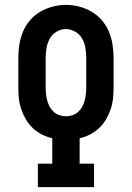

<svg xmlns="http://www.w3.org/2000/svg" viewBox="-20 -766 540 786"><path d="M135 0V-96H194V-200Q172 -205 151.5 -215.5Q131 -226 114.5 -241.5Q98 -257 86.5 -276.5Q75 -296 67.5 -317.5Q60 -339 57.5 -361.5Q55 -384 55 -407V-530Q55 -557 59.5 -584.5Q64 -612 74.5 -637Q85 -662 103 -683Q121 -704 145 -718Q169 -732 196 -739Q223 -746 250 -746Q277 -746 304 -739Q331 -732 355 -718Q379 -704 397 -683Q415 -662 425.5 -637Q436 -612 440.5 -584.5Q445 -557 445 -530V-407Q445 -384 442.5 -361.5Q440 -339 432.5 -317.5Q425 -296 413.5 -276.5Q402 -257 385.5 -241.5Q369 -226 348.5 -215.5Q328 -205 306 -200V-96H365V0ZM250 -290Q264 -290 277 -294.5Q290 -299 300 -308Q310 -317 316.5 -329Q323 -341 326.5 -354Q330 -367 331.5 -380.5Q333 -394 333 -407V-530Q333 -550 329.5 -570.5Q326 -591 316 -608.5Q306 -626 287.5 -636.5Q269 -647 249 -647Q229 -647 211 -636Q193 -625 183.5 -607.5Q174 -590 170.5 -570Q167 -550 167 -530V-407Q167 -394 168.5 -380.5Q170 -367 173.5 -354Q177 -341 183.5 -329Q190 -317 200 -308Q210 -299 223 -294.5Q236 -290 250 -290Z"/></svg>

Font: Iosevka Slab
Style: Bold
Weight: 700
Monospace: yes
Designer: Belleve Invis
Foundry: Belleve Invis
Version: Version 11.1.1; ttfautohint (v1.8.3)